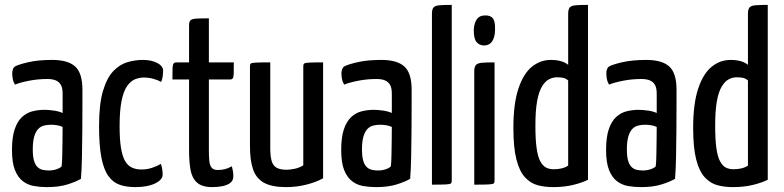

<svg xmlns="http://www.w3.org/2000/svg" viewBox="-20 -755 3204 785"><path d="M172 10Q144 10 118.5 5.5Q93 1 73 -14.5Q53 -30 41 -60Q29 -90 29 -142Q29 -194 40 -226.5Q51 -259 70 -276.5Q89 -294 113 -300Q137 -306 162 -306Q178 -306 199.5 -303Q221 -300 236 -293Q236 -293 236 -307Q236 -321 236 -339.5Q236 -358 236 -372Q236 -396 228.5 -408.5Q221 -421 207.5 -426.5Q194 -432 174 -432Q135 -432 99 -425Q63 -418 41 -409Q34 -421 32 -433.5Q30 -446 30 -456Q30 -463 32.5 -471Q35 -479 41 -483Q54 -491 95 -500.5Q136 -510 193 -510Q258 -510 287.5 -483Q317 -456 317 -388V-335Q317 -278 316.5 -220.5Q316 -163 315 -112.5Q314 -62 311 -24Q291 -12 256 -1Q221 10 172 10ZM180 -58Q196 -58 211 -63Q226 -68 232 -75Q234 -91 234.5 -119Q235 -147 235.5 -178Q236 -209 236 -236Q226 -241 212.5 -243Q199 -245 189 -245Q173 -245 159.5 -241.5Q146 -238 136 -227.5Q126 -217 120 -197Q114 -177 114 -144Q114 -117 118.5 -100Q123 -83 132 -73.5Q141 -64 153 -61Q165 -58 180 -58Z M534 10Q497 10 469.5 0.5Q442 -9 423 -35.5Q404 -62 394.5 -111Q385 -160 385 -239Q385 -329 401 -383Q417 -437 443.5 -464.5Q470 -492 501.5 -501Q533 -510 564 -510Q599 -510 623 -497.5Q647 -485 647 -465Q647 -457 645.5 -445Q644 -433 639 -420Q627 -427 608 -432.5Q589 -438 568 -438Q551 -438 533.5 -431.5Q516 -425 501 -405Q486 -385 477.5 -345Q469 -305 469 -239Q469 -186 474.5 -151.5Q480 -117 491 -97.5Q502 -78 519 -70Q536 -62 558 -62Q582 -62 603.5 -69.5Q625 -77 638 -85Q642 -72 643.5 -61.5Q645 -51 645 -41Q645 -20 614 -5Q583 10 534 10Z M848 10Q806 10 785.5 -8.5Q765 -27 759 -60.5Q753 -94 753 -139V-430H685Q685 -462 685.5 -476.5Q686 -491 690 -495.5Q694 -500 702 -500H753V-652Q753 -667 759.5 -672.5Q766 -678 783.5 -679Q801 -680 834 -680V-500H936Q936 -469 935.5 -454Q935 -439 931.5 -434.5Q928 -430 920 -430H834V-139Q834 -118 835.5 -99.5Q837 -81 844.5 -70.5Q852 -60 870 -60Q887 -60 900 -63.5Q913 -67 928 -75Q930 -67 932 -57Q934 -47 934 -34Q934 -16 920.5 -6.5Q907 3 887.5 6.5Q868 10 848 10Z M1151 10Q1091 10 1059 -8Q1027 -26 1014.5 -63Q1002 -100 1002 -156V-484Q1002 -492 1005 -495Q1008 -498 1025.5 -499Q1043 -500 1085 -500V-149Q1085 -117 1090.5 -97.5Q1096 -78 1110.5 -69.5Q1125 -61 1152 -61Q1166 -61 1185 -65Q1204 -69 1220 -79V-484Q1220 -492 1223.5 -495Q1227 -498 1243.5 -499Q1260 -500 1301 -500V-26Q1272 -10 1232 0Q1192 10 1151 10Z M1518 10Q1490 10 1464.5 5.5Q1439 1 1419 -14.5Q1399 -30 1387 -60Q1375 -90 1375 -142Q1375 -194 1386 -226.5Q1397 -259 1416 -276.5Q1435 -294 1459 -300Q1483 -306 1508 -306Q1524 -306 1545.5 -303Q1567 -300 1582 -293Q1582 -293 1582 -307Q1582 -321 1582 -339.5Q1582 -358 1582 -372Q1582 -396 1574.5 -408.5Q1567 -421 1553.5 -426.5Q1540 -432 1520 -432Q1481 -432 1445 -425Q1409 -418 1387 -409Q1380 -421 1378 -433.5Q1376 -446 1376 -456Q1376 -463 1378.5 -471Q1381 -479 1387 -483Q1400 -491 1441 -500.5Q1482 -510 1539 -510Q1604 -510 1633.5 -483Q1663 -456 1663 -388V-335Q1663 -278 1662.5 -220.5Q1662 -163 1661 -112.5Q1660 -62 1657 -24Q1637 -12 1602 -1Q1567 10 1518 10ZM1526 -58Q1542 -58 1557 -63Q1572 -68 1578 -75Q1580 -91 1580.5 -119Q1581 -147 1581.5 -178Q1582 -209 1582 -236Q1572 -241 1558.5 -243Q1545 -245 1535 -245Q1519 -245 1505.5 -241.5Q1492 -238 1482 -227.5Q1472 -217 1466 -197Q1460 -177 1460 -144Q1460 -117 1464.5 -100Q1469 -83 1478 -73.5Q1487 -64 1499 -61Q1511 -58 1526 -58Z M1746 0V-698Q1746 -717 1752.5 -724.5Q1759 -732 1777 -733.5Q1795 -735 1827 -735V-16Q1827 -8 1823.5 -5Q1820 -2 1803.5 -1Q1787 0 1746 0Z M1919 0V-463Q1919 -482 1926 -489.5Q1933 -497 1951 -498.5Q1969 -500 2002 -500V-16Q2002 -8 1998.5 -5Q1995 -2 1978 -1Q1961 0 1919 0ZM1958 -569Q1939 -570 1928 -583.5Q1917 -597 1917 -632Q1918 -659 1929 -675.5Q1940 -692 1964 -692Q1987 -692 1996 -679Q2005 -666 2004 -634Q2004 -604 1992.5 -586.5Q1981 -569 1958 -569Z M2241 10Q2208 10 2179 2.5Q2150 -5 2127 -29.5Q2104 -54 2091.5 -102.5Q2079 -151 2079 -232Q2079 -331 2099.5 -392.5Q2120 -454 2154.5 -482Q2189 -510 2232 -510Q2255 -510 2273 -505Q2291 -500 2303 -490V-698Q2303 -717 2309.5 -724.5Q2316 -732 2334 -733.5Q2352 -735 2384 -735V-20Q2360 -8 2323.5 1Q2287 10 2241 10ZM2244 -63Q2261 -63 2276 -66.5Q2291 -70 2303 -78V-426Q2294 -434 2283.5 -436.5Q2273 -439 2257 -439Q2241 -439 2225 -431Q2209 -423 2196 -401.5Q2183 -380 2176 -341.5Q2169 -303 2169 -241Q2169 -184 2174 -149Q2179 -114 2189 -95.5Q2199 -77 2212.5 -70Q2226 -63 2244 -63Z M2601 10Q2573 10 2547.5 5.5Q2522 1 2502 -14.5Q2482 -30 2470 -60Q2458 -90 2458 -142Q2458 -194 2469 -226.5Q2480 -259 2499 -276.5Q2518 -294 2542 -300Q2566 -306 2591 -306Q2607 -306 2628.5 -303Q2650 -300 2665 -293Q2665 -293 2665 -307Q2665 -321 2665 -339.5Q2665 -358 2665 -372Q2665 -396 2657.5 -408.5Q2650 -421 2636.5 -426.5Q2623 -432 2603 -432Q2564 -432 2528 -425Q2492 -418 2470 -409Q2463 -421 2461 -433.5Q2459 -446 2459 -456Q2459 -463 2461.5 -471Q2464 -479 2470 -483Q2483 -491 2524 -500.5Q2565 -510 2622 -510Q2687 -510 2716.5 -483Q2746 -456 2746 -388V-335Q2746 -278 2745.5 -220.5Q2745 -163 2744 -112.5Q2743 -62 2740 -24Q2720 -12 2685 -1Q2650 10 2601 10ZM2609 -58Q2625 -58 2640 -63Q2655 -68 2661 -75Q2663 -91 2663.5 -119Q2664 -147 2664.5 -178Q2665 -209 2665 -236Q2655 -241 2641.5 -243Q2628 -245 2618 -245Q2602 -245 2588.5 -241.5Q2575 -238 2565 -227.5Q2555 -217 2549 -197Q2543 -177 2543 -144Q2543 -117 2547.5 -100Q2552 -83 2561 -73.5Q2570 -64 2582 -61Q2594 -58 2609 -58Z M2976 10Q2943 10 2914 2.5Q2885 -5 2862 -29.5Q2839 -54 2826.5 -102.5Q2814 -151 2814 -232Q2814 -331 2834.5 -392.5Q2855 -454 2889.5 -482Q2924 -510 2967 -510Q2990 -510 3008 -505Q3026 -500 3038 -490V-698Q3038 -717 3044.5 -724.5Q3051 -732 3069 -733.5Q3087 -735 3119 -735V-20Q3095 -8 3058.5 1Q3022 10 2976 10ZM2979 -63Q2996 -63 3011 -66.5Q3026 -70 3038 -78V-426Q3029 -434 3018.5 -436.5Q3008 -439 2992 -439Q2976 -439 2960 -431Q2944 -423 2931 -401.5Q2918 -380 2911 -341.5Q2904 -303 2904 -241Q2904 -184 2909 -149Q2914 -114 2924 -95.5Q2934 -77 2947.5 -70Q2961 -63 2979 -63Z"/></svg>

Font: Yanone Kaffeesatz
Style: Regular
Weight: 400
Designer: Yanone (Cyrillic: Daniel Pouzeot, Huerta Tipografica, and Cyreal)
Foundry: Yanone
Version: Version 2.003